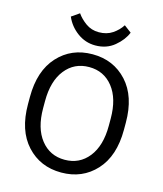

<svg xmlns="http://www.w3.org/2000/svg" viewBox="-137 -1045 986 1161"><g transform="rotate(15 356.5 -465.0)"><path d="M56.2 -333V-377.9Q56.2 -542 140.4 -633.8Q224.6 -725.6 356.4 -725.6Q488.3 -725.6 572.5 -633.8Q656.7 -542 656.7 -377.9V-333Q656.7 -168.9 572.5 -77.1Q488.3 14.6 356.4 14.6Q224.6 14.6 140.4 -77.1Q56.2 -168.9 56.2 -333ZM150.9 -333Q150.9 -208 207.3 -136.7Q263.7 -65.4 356.4 -65.4Q449.2 -65.4 505.6 -136.7Q562 -208 562 -333V-377.9Q562 -502.9 505.6 -574.2Q449.2 -645.5 356.4 -645.5Q263.7 -645.5 207.3 -574.2Q150.9 -502.9 150.9 -377.9ZM498.5 -945.3 543.9 -911.1Q524.9 -862.8 475.8 -822Q426.8 -781.2 356.4 -781.2Q293.9 -781.2 243.4 -818.6Q192.9 -856 169.4 -911.6L218.3 -945.3Q239.3 -914.6 274.7 -889.2Q310.1 -863.8 356.4 -863.8Q406.2 -863.8 441.9 -887.9Q477.5 -912.1 498.5 -945.3Z"/></g></svg>

Font: RobotoFlex
Style: Regular
Weight: 400
Designer: Berlow after Robertson
Foundry: Google
Version: Version 2.136